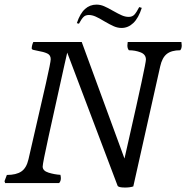

<svg xmlns="http://www.w3.org/2000/svg" viewBox="-49 -801 815 840"><path d="M217.3 -22Q217.3 -24.9 216.6 -29.3Q215.8 -33.7 215.3 -36.1Q189 -37.6 163.3 -45.7Q137.7 -53.7 137.7 -72.3Q137.7 -85.9 163.6 -203.9Q189.5 -321.8 231.9 -512.7L245.1 -570.8L465.3 11.2Q468.3 19.5 498 19.5Q519.5 19.5 534.2 14.6L651.9 -510.7Q660.2 -548.3 680.4 -564.7Q700.7 -581.1 739.3 -581.1Q746.1 -587.9 746.1 -602.5L744.6 -617.2H509.8L508.3 -602.5Q508.3 -587.9 515.1 -581.1Q542.5 -581.1 565.9 -572Q589.4 -563 589.4 -540.5Q589.4 -520.5 514.2 -189.5Q501 -133.8 495.6 -107.4L308.6 -617.2H96.7Q89.8 -602.1 89.8 -588.9Q89.8 -585 95.9 -583Q102.1 -581.1 116.2 -578.6Q142.6 -574.2 157.7 -567.1Q172.9 -560.1 172.9 -542Q172.9 -529.3 151.9 -436.3Q130.9 -343.3 92.3 -176.8L75.7 -104.5Q66.9 -65.9 44.4 -50.8Q22 -35.6 -19 -35.6L-29.3 -8.3L-25.9 1L-25.4 0H209.5Q217.3 -7.8 217.3 -22ZM339.4 -735.4Q354 -735.4 369.4 -728.5Q384.8 -721.7 407.2 -708Q432.1 -693.4 449 -686Q465.8 -678.7 482.9 -678.7Q511.7 -678.7 534.4 -700.4Q557.1 -722.2 571.3 -766.6L560.1 -770Q548.3 -747.1 539.1 -737.1Q529.8 -727.1 514.2 -727.1Q499.5 -727.1 484.4 -733.6Q469.2 -740.2 446.8 -752.9Q422.4 -767.1 406.2 -773.9Q390.1 -780.8 373 -780.8Q344.2 -780.8 322.8 -761.5Q301.3 -742.2 287.1 -699.7L296.4 -697.3Q307.1 -717.3 315.9 -726.3Q324.7 -735.4 339.4 -735.4Z"/></svg>

Font: Radley
Style: Italic
Weight: 400
Italic angle: -12°
Designer: Vernon Adams
Foundry: Vernon Adams
Version: Version 1.003; ttfautohint (v1.6)